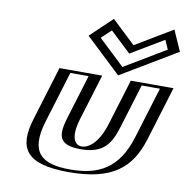

<svg xmlns="http://www.w3.org/2000/svg" viewBox="-89 -903 984 1005"><g transform="rotate(10 403.0 -400.5)"><path d="M401.8 -513 327.2 -269C296.4 -168 311.4 -129 385.4 -129C459.4 -129 498.4 -168 529.2 -269L603.8 -513H780.8L693.1 -226C640.5 -54 533.4 15 341.4 15C149.4 15 84.5 -54 137.1 -226L224.8 -513ZM783.5 -705 743.4 -796 556.1 -684 437.4 -796 341.5 -705 513 -543ZM382.3 -498 312.2 -269C280.5 -165.2 296.8 -114 380.9 -114C464.9 -114 512.5 -165.2 544.2 -269L614.3 -498H761.3L678.1 -226C628.1 -62.5 533.1 0 346 0C158.9 0 102.1 -62.5 152.1 -226L235.3 -498ZM763.4 -708.1 518.7 -561.6 363.6 -708.1 434.1 -775.1 550.4 -665.4 733.9 -775.1ZM382.3 -498H235.3L152.1 -226C102.1 -62.5 158.9 0 346 0C533.1 0 628.1 -62.5 678.1 -226L761.3 -498H614.3L544.2 -269C512.5 -165.2 464.9 -114 380.9 -114C296.8 -114 280.5 -165.2 312.2 -269ZM763.4 -708.1 733.9 -775.1 550.4 -665.4 434.1 -775.1 363.6 -708.1 518.7 -561.6ZM401.8 -513H224.8L137.1 -226C84.6 -54.2 149.6 15 341.4 15C533.3 15 640.6 -54.2 693.1 -226L780.8 -513H603.8L529.2 -269C498.4 -168.2 459 -129 385.4 -129C311.8 -129 296.4 -168.2 327.2 -269ZM783.5 -705 513 -543 341.5 -705 437.4 -796 556.1 -684 743.4 -796ZM357.3 -498 287.2 -269C258.3 -174.4 255.5 -114 380.9 -114C506.2 -114 540.3 -174.4 569.2 -269L639.3 -498H736.3L653.1 -226C599.9 -51.9 496.9 0 346 0C195.1 0 123.9 -51.9 177.1 -226L260.3 -498ZM741.3 -706.6 523.1 -575.9 384.8 -706.6 435.8 -755.1 546.1 -651.1 719.9 -755.1ZM426.8 -513H199.8L112.1 -226C62.8 -64.6 113.8 15 341.4 15C569 15 668.8 -64.6 718.1 -226L805.8 -513H578.8L504.2 -269C470.6 -158.8 416.8 -129 385.4 -129C354 -129 318.6 -158.8 352.2 -269ZM805.7 -706.5 757.3 -816 560.5 -698.3 435.7 -816 320.3 -706.5 508.6 -528.7Z"/></g></svg>

Font: Hussar Outliner
Style: Obl
Weight: 700
Foundry: Cannot Into Space Fonts
Version: Version 0.92